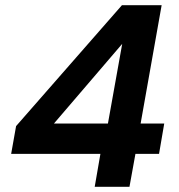

<svg xmlns="http://www.w3.org/2000/svg" viewBox="-20 -720 689 740"><path d="M345 0 367 -127H23L42 -234L450 -700H603L522 -244H613L593 -127H502L479 0ZM188 -244H396L451 -551Z"/></svg>

Font: DM Sans 18pt
Style: Bold Italic
Weight: 700
Italic angle: -10°
Designer: Colophon Foundry, Jonny Pinhorn
Foundry: Colophon Foundry
Version: Version 4.004;gftools[0.9.30]